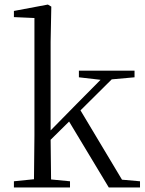

<svg xmlns="http://www.w3.org/2000/svg" viewBox="-20 -822 638 842"><path d="M326 -483 421 -472 315 -365 202 -250V-639L205 -793L190 -802L41 -774V-747L131 -743V-227L129 -36L41 -27V0H287V-27L204 -35L202 -209L283 -289L457 0H594V-27L515 -34L333 -338L470 -474L570 -483V-512H326Z"/></svg>

Font: Noto Serif JP Light
Style: Regular
Weight: 300
Designer: Ryoko NISHIZUKA 西塚涼子 (kana & ideographs); Frank Grießhammer (Latin, Greek & Cyrillic); Wenlong ZHANG 张文龙 (bopomofo); San
Foundry: Adobe
Version: Version 2.001;hotconv 1.1.0;makeotfexe 2.6.0